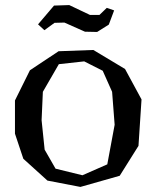

<svg xmlns="http://www.w3.org/2000/svg" viewBox="-20 -717 616 757"><path d="M39 -190V-321L98 -440L211 -515L348 -520L473 -445L538 -325L526 -142L452 -24L297 20L167 -5L72 -91ZM149 -355 144 -243 156 -127 199 -52 305 -26 403 -69 432 -225 422 -355 385 -438 312 -475 212 -464ZM155 -598 130 -621 193 -695 253 -697 335 -658H372L401 -686L430 -676L409 -620L363 -591L315 -592L234 -628L195 -627Z"/></svg>

Font: Alike Angular
Style: Regular
Weight: 400
Version: Version 1.210